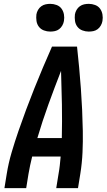

<svg xmlns="http://www.w3.org/2000/svg" viewBox="-20 -977 554 997"><path d="M3 0 15 -74Q24 -130 40.5 -186Q57 -242 76 -297Q95 -352 115.5 -407Q136 -462 158 -517Q180 -572 203 -626.5Q226 -681 250 -735H380Q386 -681 391 -626.5Q396 -572 400 -517Q404 -462 406.5 -407Q409 -352 410 -297Q411 -242 408.5 -186Q406 -130 397 -74L385 0H272L284 -74Q288 -96 290.5 -118.5Q293 -141 295 -164H147Q141 -141 136.5 -118.5Q132 -96 128 -74L116 0ZM174 -260H301Q303 -348 301.5 -435Q300 -522 297 -609Q263 -522 231.5 -435Q200 -348 174 -260ZM441 -813Q424 -813 408 -819Q392 -825 382 -838Q372 -851 369.5 -868Q367 -885 369 -902Q371 -914 377.5 -925.5Q384 -937 394.5 -944.5Q405 -952 417 -954.5Q429 -957 441 -957Q458 -957 474 -951Q490 -945 499.5 -932Q509 -919 512 -902Q515 -885 512 -868Q510 -856 503.5 -844.5Q497 -833 487 -825.5Q477 -818 465 -815.5Q453 -813 441 -813ZM241 -813Q224 -813 208 -819Q192 -825 182 -838Q172 -851 169.5 -868Q167 -885 169 -902Q171 -914 177.5 -925.5Q184 -937 194.5 -944.5Q205 -952 217 -954.5Q229 -957 241 -957Q258 -957 274 -951Q290 -945 299.5 -932Q309 -919 312 -902Q315 -885 312 -868Q310 -856 303.5 -844.5Q297 -833 287 -825.5Q277 -818 265 -815.5Q253 -813 241 -813Z"/></svg>

Font: Iosevka Term Curly Oblique
Style: Bold
Weight: 700
Italic angle: -9°
Designer: Belleve Invis
Foundry: Belleve Invis
Version: Version 32.3.0